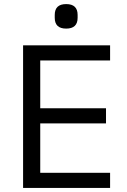

<svg xmlns="http://www.w3.org/2000/svg" viewBox="-20 -920 623 940"><path d="M248 -833V-847Q248 -900 304 -900Q360 -900 360 -847V-833Q360 -780 304 -780Q248 -780 248 -833ZM93 0V-698H519V-624H177V-390H499V-316H177V-74H519V0Z"/></svg>

Font: Anuphan
Style: Regular
Weight: 400
Designer: Mike Abbink, Paul van der Laan, Pieter van Rosmalen, Mint Tantisuwanna
Foundry: Bold Monday; Cadson Demak
Version: Version 3.002;hotconv 1.0.109;makeotfexe 2.5.65596